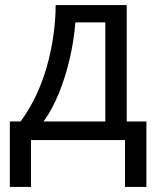

<svg xmlns="http://www.w3.org/2000/svg" viewBox="-20 -556 621 762"><path d="M483 -536V-74H561V186H476V0H103V186H19V-74H62Q131 -169 165.5 -290.5Q200 -412 201 -536ZM398 -467H279Q274 -399 257.5 -326.5Q241 -254 214.5 -188Q188 -122 153 -74H398Z"/></svg>

Font: Apis
Style: Regular
Weight: 400
Designer: Monotype Design Team
Foundry: Monotype Imaging Inc.
Version: Version 2.000; build 0001